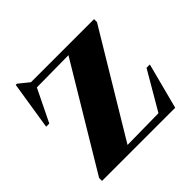

<svg xmlns="http://www.w3.org/2000/svg" viewBox="-145 -684 819 819"><g transform="rotate(-45 264.0 -275.0)"><path d="M26 0V-17.5L304 -480.5L111.5 -478.5L40 -332H21L55.5 -550H62.5L109.5 -512H490V-494.5L211.5 -31.5L400.5 -34L501.5 -207H521.5L467.5 0Z"/></g></svg>

Font: Newsreader 72pt
Style: Bold
Weight: 700
Designer: Hugues Gentile
Foundry: Production Type
Version: Version 1.003; ttfautohint (v1.8.3)